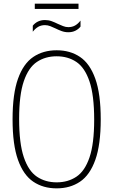

<svg xmlns="http://www.w3.org/2000/svg" viewBox="-20 -1025 622 1054"><path d="M291 9Q217 9 162.8 -27.5Q108.5 -64 78.8 -147.2Q49 -230.5 49 -370Q49 -509.5 78.8 -592.8Q108.5 -676 162.8 -712.5Q217 -749 291 -749Q365 -749 419.2 -712.5Q473.5 -676 503.2 -592.8Q533 -509.5 533 -370Q533 -230.5 503.2 -147.2Q473.5 -64 419.2 -27.5Q365 9 291 9ZM291 -24Q353 -24 399.2 -54.8Q445.5 -85.5 471.2 -160.5Q497 -235.5 497 -368Q497 -502.5 471.2 -578.2Q445.5 -654 399.2 -685Q353 -716 291 -716Q229 -716 182.8 -685.2Q136.5 -654.5 110.8 -579.5Q85 -504.5 85 -372Q85 -237.5 110.8 -161.8Q136.5 -86 182.8 -55Q229 -24 291 -24ZM355 -848Q335.5 -848 318 -854.5Q300.5 -861 284.5 -869Q270 -876 255.8 -881.5Q241.5 -887 227 -887Q206 -887 190.2 -878Q174.5 -869 160 -851V-884Q171.5 -898.5 188.5 -906.8Q205.5 -915 227 -915Q246.5 -915 264 -908.5Q281.5 -902 297.5 -894Q312 -887.5 326.2 -881.8Q340.5 -876 355 -876Q376 -876 392 -885Q408 -894 422 -912V-879Q411 -865 394 -856.5Q377 -848 355 -848ZM171 -976V-1005H411V-976Z"/></svg>

Font: Encode Sans Cnd Th
Style: Regular
Weight: 100
Width: 3
Designer: Multiple Designers
Foundry: Impallari Type
Version: Version 3.002; ttfautohint (v1.8.3) -l 8 -r 50 -G 200 -x 14 